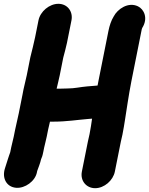

<svg xmlns="http://www.w3.org/2000/svg" viewBox="-20 -782 782 1007"><path d="M331.2 -557 354.8 -675C364.1 -721.6 333.7 -762 286.1 -762C239 -762 191.2 -722.2 181.8 -675L164.2 -587C157.5 -553.7 148.2 -519.1 139.1 -481.5L120.3 -387C113.5 -353.2 104.5 -324.2 97.8 -284.6L78.3 -187C72.8 -159.1 65 -130.3 59.2 -101L52 -65C48.3 -46.3 42.9 -29.5 38.8 -9L33.7 16.3C31.8 21.2 29.1 28.6 27.4 34.1L20.9 53.9C16.4 67.9 10.3 86.8 5.9 101.2C-10.5 151.9 13.9 198.8 64.5 202.9C111.1 206.7 164.3 168.7 173.6 122L175 115C182 95.5 191.8 71.1 195.2 54C195.5 52.8 196.1 50.7 197.5 47.9C202.5 37.4 205.2 23.8 207.6 12L211.6 -8C214.9 -24.4 220.5 -42.4 225 -65L232.6 -103C235 -115.3 238.6 -129.4 242.1 -144H261.7C328.1 -144 386.1 -153.5 442.6 -158.1L462.9 -159.7C459.2 -133.1 454.9 -105.1 449.7 -78.6C446.5 -65.6 443.2 -51.1 440.8 -39L409.4 118C400 165.2 431.9 205 479.1 205C526.7 205 573.1 164.6 582.4 118L613.8 -39C616 -50.1 619.5 -62.8 622.2 -76C633.3 -131.6 640 -186 649.1 -240.8L658.6 -298.9C661.9 -318.6 665.3 -337 668.7 -354L722.6 -624C722.8 -625.1 724 -632.1 725.9 -635.4C758.8 -687.2 734.6 -734.1 703.5 -748.9C653 -773 597.1 -735.7 576.4 -695.8C563.2 -675 554 -646 549 -621L495.7 -354C494.3 -347.2 493.1 -340.8 491.8 -333.5C490.1 -333.3 487.7 -333 486.4 -332.9L437.6 -328.9C400.9 -325.9 371.7 -318 334.9 -318C319.1 -317.3 307.5 -317 296.3 -317H277C281.8 -338.8 288.4 -362.5 293.3 -387L311.7 -479.4C318.2 -505.5 326.1 -531.4 331.2 -557Z"/></svg>

Font: Smoothie
Style: BdIt
Weight: 700
Foundry: Cannot Into Space Fonts
Version: Version 0.8